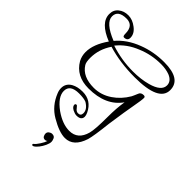

<svg xmlns="http://www.w3.org/2000/svg" viewBox="-262 -644 1061 1061"><g transform="rotate(45 268.0 -114.0)"><path d="M311 172Q266 172 198 132Q136 96 108 25Q101 8 101 -9Q101 -45 134 -64Q161 -79 200 -79Q268 -79 299 -15Q306 0 306 10Q306 39 269 39Q262 39 254 36.5Q246 34 238 30Q218 19 218 5Q218 -4 228 -4Q231 -4 242 10Q252 24 266 24Q287 24 287 2Q287 -28 250 -50Q231 -58 193 -58Q123 -58 123 -8Q123 38 187 85Q247 127 300 127Q367 127 387 53Q396 20 396 -77Q396 -147 405 -201Q344 -114 210 -114Q113 -114 70 -188Q63 -201 59.5 -215.5Q56 -230 56 -245Q56 -306 106 -377Q0 -419 0 -486Q0 -519 23 -537Q46 -556 80 -556Q113 -556 144 -532Q176 -508 176 -476Q176 -452 149 -452Q140 -452 140 -472Q140 -536 86 -536Q20 -536 20 -488Q20 -439 122 -398Q170 -455 249 -485Q321 -513 403 -513Q536 -513 536 -427Q536 -338 347 -338Q232 -338 137 -367Q97 -308 97 -240Q97 -207 106 -193Q141 -137 228 -137Q284 -137 333 -170Q379 -201 409 -252Q412 -258 416 -267Q420 -276 425 -288Q431 -304 452 -304Q464 -304 464 -294Q464 -285 461.5 -267Q459 -249 454 -222Q450 -199 443 -157.5Q436 -116 428 -57Q422 -3 416.5 32.5Q411 68 406 85Q378 172 311 172ZM317 -354Q347 -354 375.5 -357.5Q404 -361 429 -368Q505 -389 505 -433Q505 -466 466 -482Q436 -493 399 -493Q324 -493 258 -465Q187 -437 143 -382Q228 -354 317 -354ZM246 205Q263 205 268.5 217.5Q274 230 274 239Q274 252 265.5 270.5Q257 289 244.5 305Q232 321 220 327Q218 328 215 328Q209 328 209 322Q209 318 212 317Q223 309 237 287Q251 265 255 251Q249 257 241 257Q228 257 223 248Q218 239 218 230Q218 219 227 212Q236 205 246 205Z"/></g></svg>

Font: Ole
Style: Regular
Weight: 400
Designer: Robert E. Leuschke
Foundry: Robert E. Leuschke
Version: Version 1.010; ttfautohint (v1.8.3)